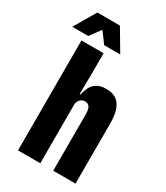

<svg xmlns="http://www.w3.org/2000/svg" viewBox="-245 -917 867 1003"><g transform="rotate(30 188.0 -415.5)"><path d="M249 0V-338Q249 -357.5 245.5 -370.5Q242 -383.5 234 -390.2Q226 -397 212 -397Q200.5 -397 191.8 -391.5Q183 -386 177.8 -376.8Q172.5 -367.5 170 -355.5L136.5 -415.5H173.5Q178.5 -441.5 189.5 -462.8Q200.5 -484 221.5 -496.5Q242.5 -509 276.5 -509Q314.5 -509 338 -492.5Q361.5 -476 372.5 -443.5Q383.5 -411 383.5 -362V0ZM36.5 0V-663H170V-547L168 -395.5L171 -371.5V0ZM35.5 -831H171.5L248.5 -701H151.5L105.5 -763.5H101.5L55.5 -701H-41Z"/></g></svg>

Font: Anek Latin Condensed
Style: Bold
Weight: 700
Width: 3
Designer: Yesha Goshar
Foundry: Ek Type
Version: Version 1.003